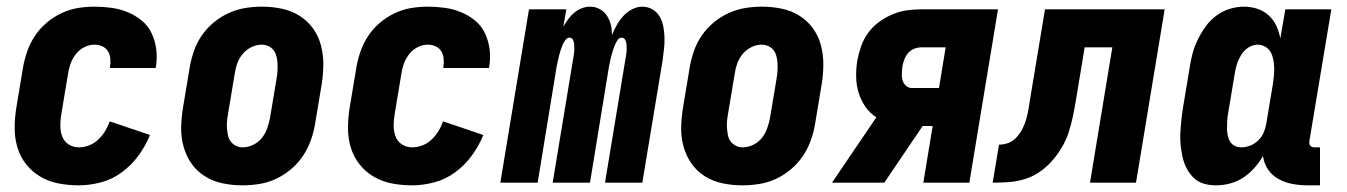

<svg xmlns="http://www.w3.org/2000/svg" viewBox="-20 -548 4040 576"><path d="M216 8Q186 8 156.5 2.5Q127 -3 102 -17.5Q77 -32 59 -54.5Q41 -77 32.5 -105Q24 -133 24 -163.5Q24 -194 29 -225L49 -345Q53 -369 61.5 -393.5Q70 -418 84.5 -440Q99 -462 119.5 -479.5Q140 -497 164.5 -508.5Q189 -520 214 -524Q239 -528 263 -528Q289 -528 314.5 -524.5Q340 -521 363 -511.5Q386 -502 405 -486.5Q424 -471 434.5 -449Q445 -427 448.5 -402Q452 -377 448 -350L447 -344H310V-346Q312 -359 311 -371.5Q310 -384 304 -394Q298 -404 287 -409Q276 -414 263 -414Q248 -414 233 -406.5Q218 -399 207.5 -385.5Q197 -372 191.5 -356.5Q186 -341 184 -326L164 -206Q161 -189 161 -171.5Q161 -154 166.5 -139Q172 -124 185.5 -115Q199 -106 217 -106Q232 -106 247.5 -112Q263 -118 275 -129.5Q287 -141 295.5 -155Q304 -169 309 -184L430 -143Q417 -111 396 -82Q375 -53 346 -31.5Q317 -10 283 -1Q249 8 216 8Z M707 8Q677 8 648 2Q619 -4 595 -19Q571 -34 555 -56.5Q539 -79 531 -107Q523 -135 523.5 -164.5Q524 -194 529 -225L549 -345Q553 -369 561.5 -394Q570 -419 585 -441Q600 -463 621 -480.5Q642 -498 666.5 -509Q691 -520 716 -524Q741 -528 766 -528Q796 -528 825 -522Q854 -516 878 -501Q902 -486 918.5 -463.5Q935 -441 942.5 -413Q950 -385 950 -355.5Q950 -326 945 -295L925 -175Q921 -151 912 -126Q903 -101 888 -79Q873 -57 852 -39.5Q831 -22 807 -11Q783 0 757.5 4Q732 8 707 8ZM708 -106Q724 -106 739.5 -113.5Q755 -121 765.5 -134Q776 -147 781.5 -163Q787 -179 790 -194L810 -314Q812 -325 812.5 -336Q813 -347 812.5 -357.5Q812 -368 809.5 -378.5Q807 -389 801 -397Q795 -405 785.5 -409.5Q776 -414 765 -414Q749 -414 734 -406.5Q719 -399 708 -386Q697 -373 691.5 -357Q686 -341 684 -326L664 -206Q662 -195 661 -184Q660 -173 661 -162.5Q662 -152 664 -141.5Q666 -131 672.5 -123Q679 -115 688 -110.5Q697 -106 708 -106Z M1216 8Q1186 8 1156.5 2.5Q1127 -3 1102 -17.5Q1077 -32 1059 -54.5Q1041 -77 1032.5 -105Q1024 -133 1024 -163.5Q1024 -194 1029 -225L1049 -345Q1053 -369 1061.5 -393.5Q1070 -418 1084.5 -440Q1099 -462 1119.5 -479.5Q1140 -497 1164.5 -508.5Q1189 -520 1214 -524Q1239 -528 1263 -528Q1289 -528 1314.5 -524.5Q1340 -521 1363 -511.5Q1386 -502 1405 -486.5Q1424 -471 1434.5 -449Q1445 -427 1448.5 -402Q1452 -377 1448 -350L1447 -344H1310V-346Q1312 -359 1311 -371.5Q1310 -384 1304 -394Q1298 -404 1287 -409Q1276 -414 1263 -414Q1248 -414 1233 -406.5Q1218 -399 1207.5 -385.5Q1197 -372 1191.5 -356.5Q1186 -341 1184 -326L1164 -206Q1161 -189 1161 -171.5Q1161 -154 1166.5 -139Q1172 -124 1185.5 -115Q1199 -106 1217 -106Q1232 -106 1247.5 -112Q1263 -118 1275 -129.5Q1287 -141 1295.5 -155Q1304 -169 1309 -184L1430 -143Q1417 -111 1396 -82Q1375 -53 1346 -31.5Q1317 -10 1283 -1Q1249 8 1216 8Z M1481 0 1567 -520H1679L1670 -468Q1677 -480 1685 -491Q1693 -502 1703.5 -510.5Q1714 -519 1726 -523.5Q1738 -528 1751 -528Q1766 -528 1779.5 -520.5Q1793 -513 1801 -500.5Q1809 -488 1812.5 -473.5Q1816 -459 1816 -443Q1822 -458 1830.5 -473Q1839 -488 1850.5 -500.5Q1862 -513 1877 -520.5Q1892 -528 1907 -528Q1924 -528 1938 -519.5Q1952 -511 1959.5 -497.5Q1967 -484 1970 -468Q1973 -452 1973.5 -435Q1974 -418 1972 -401.5Q1970 -385 1968 -368L1907 0H1795L1859 -387Q1860 -394 1860 -401Q1860 -408 1859.5 -415Q1859 -422 1855.5 -428.5Q1852 -435 1845 -435Q1837 -435 1832 -427Q1827 -419 1824 -411.5Q1821 -404 1818.5 -396Q1816 -388 1814 -380.5Q1812 -373 1810.5 -365Q1809 -357 1807 -349L1750 0H1638L1702 -387Q1703 -394 1703 -401Q1703 -408 1702.5 -415Q1702 -422 1699 -428.5Q1696 -435 1688 -435Q1681 -435 1675.5 -427Q1670 -419 1667 -411.5Q1664 -404 1661.5 -396Q1659 -388 1657 -380.5Q1655 -373 1653.5 -365Q1652 -357 1650 -349L1593 0Z M2207 8Q2177 8 2148 2Q2119 -4 2095 -19Q2071 -34 2055 -56.5Q2039 -79 2031 -107Q2023 -135 2023.5 -164.5Q2024 -194 2029 -225L2049 -345Q2053 -369 2061.5 -394Q2070 -419 2085 -441Q2100 -463 2121 -480.5Q2142 -498 2166.5 -509Q2191 -520 2216 -524Q2241 -528 2266 -528Q2296 -528 2325 -522Q2354 -516 2378 -501Q2402 -486 2418.5 -463.5Q2435 -441 2442.5 -413Q2450 -385 2450 -355.5Q2450 -326 2445 -295L2425 -175Q2421 -151 2412 -126Q2403 -101 2388 -79Q2373 -57 2352 -39.5Q2331 -22 2307 -11Q2283 0 2257.5 4Q2232 8 2207 8ZM2208 -106Q2224 -106 2239.5 -113.5Q2255 -121 2265.5 -134Q2276 -147 2281.5 -163Q2287 -179 2290 -194L2310 -314Q2312 -325 2312.5 -336Q2313 -347 2312.5 -357.5Q2312 -368 2309.5 -378.5Q2307 -389 2301 -397Q2295 -405 2285.5 -409.5Q2276 -414 2265 -414Q2249 -414 2234 -406.5Q2219 -399 2208 -386Q2197 -373 2191.5 -357Q2186 -341 2184 -326L2164 -206Q2162 -195 2161 -184Q2160 -173 2161 -162.5Q2162 -152 2164 -141.5Q2166 -131 2172.5 -123Q2179 -115 2188 -110.5Q2197 -106 2208 -106Z M2476 0 2609 -196Q2589 -209 2576 -228Q2563 -247 2556 -269.5Q2549 -292 2548.5 -317Q2548 -342 2552 -367Q2556 -388 2563.5 -409.5Q2571 -431 2584.5 -449.5Q2598 -468 2617 -482Q2636 -496 2657.5 -505Q2679 -514 2700.5 -517Q2722 -520 2744 -520H2974L2888 0H2750L2778 -170H2748L2708 -111L2633 0ZM2716 -284H2797L2817 -406H2744Q2733 -406 2722 -401.5Q2711 -397 2704 -388.5Q2697 -380 2693 -369.5Q2689 -359 2687 -348Q2686 -337 2685.5 -327Q2685 -317 2687.5 -307.5Q2690 -298 2697.5 -291Q2705 -284 2716 -284Z M2958 0 2977 -114Q2992 -114 3006 -119.5Q3020 -125 3030.5 -137Q3041 -149 3048 -163Q3055 -177 3059 -191.5Q3063 -206 3065.5 -220.5Q3068 -235 3070 -249L3115 -520H3474L3388 0H3250L3317 -406H3234L3207 -243Q3203 -219 3198 -195.5Q3193 -172 3185.5 -149.5Q3178 -127 3165 -105Q3152 -83 3135 -64Q3118 -45 3097 -31Q3076 -17 3052 -10Q3028 -3 3004.5 -1.5Q2981 0 2958 0Z M3628 8Q3609 8 3591.5 3Q3574 -2 3561.5 -14Q3549 -26 3540.5 -42Q3532 -58 3528 -75.5Q3524 -93 3522 -111.5Q3520 -130 3521 -149Q3522 -168 3524 -187Q3526 -206 3529 -225L3549 -345Q3552 -366 3557.5 -387Q3563 -408 3573 -428.5Q3583 -449 3596.5 -468Q3610 -487 3629 -501Q3648 -515 3669.5 -521.5Q3691 -528 3712 -528Q3733 -528 3752.5 -521.5Q3772 -515 3786.5 -501.5Q3801 -488 3809 -470.5Q3817 -453 3821 -433L3836 -520H3974L3908 -124Q3907 -116 3911 -111Q3915 -106 3923 -106H3940V8H3904Q3880 8 3858 4Q3836 0 3816.5 -10.5Q3797 -21 3784.5 -39Q3772 -57 3769 -80Q3758 -61 3743 -44Q3728 -27 3709.5 -15Q3691 -3 3670 2.5Q3649 8 3628 8ZM3704 -106Q3718 -106 3731.5 -111.5Q3745 -117 3755.5 -127.5Q3766 -138 3771.5 -151.5Q3777 -165 3779 -178L3799 -298Q3801 -311 3802 -323Q3803 -335 3802.5 -347Q3802 -359 3799.5 -371Q3797 -383 3791.5 -392.5Q3786 -402 3775.5 -408Q3765 -414 3753 -414Q3738 -414 3724.5 -405Q3711 -396 3703 -382.5Q3695 -369 3690.5 -354.5Q3686 -340 3684 -326L3664 -206Q3662 -195 3661.5 -184.5Q3661 -174 3661 -163.5Q3661 -153 3663 -142.5Q3665 -132 3670 -123.5Q3675 -115 3684 -110.5Q3693 -106 3704 -106Z"/></svg>

Font: Iosevka Curly Heavy
Style: Italic
Weight: 900
Italic angle: -9°
Monospace: yes
Designer: Belleve Invis
Foundry: Belleve Invis
Version: Version 22.1.2; ttfautohint (v1.8.4)